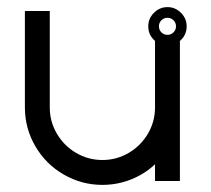

<svg xmlns="http://www.w3.org/2000/svg" viewBox="-20 -520 594 540"><path d="M397 -446Q397 -421 416 -405Q416 -405 416 -218Q416 -178 396 -144Q376 -110 342 -90Q308 -70 268 -70Q228 -70 194 -90Q160 -110 140 -144Q120 -178 120 -218V-489H50V-218Q50 -159 79.5 -108.5Q109 -58 159.5 -29Q210 0 268 0Q326 0 377 -29Q398 -41 416 -58V-11H486V-405Q505 -421 505 -446Q505 -468 489 -484Q473 -500 451 -500Q429 -500 413 -484Q397 -468 397 -446ZM434 -463Q441 -470 451 -470Q461 -470 468 -463Q475 -456 475 -446Q475 -436 468 -429Q461 -422 451 -422Q441 -422 434 -429Q427 -436 427 -446Q427 -456 434 -463Z"/></svg>

Font: Sakbunderan
Style: Regular
Weight: 400
Version: Version 1.00